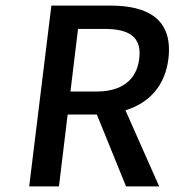

<svg xmlns="http://www.w3.org/2000/svg" viewBox="-20 -669 622 684"><path d="M352 -566C438 -566 486 -539 476 -460C467 -383 412 -343 325 -343H231L258 -566ZM427 -276 433 -278C511 -304 568 -362 580 -460C597 -602 504 -649 375 -649H163L84 -5H190L221 -261H325L429 -5H547Z"/></svg>

Font: Falling Sky
Style: LightObl
Weight: 400
Designer: Paul D. Hunt
Foundry: Adobe Systems Incorporated
Version: Version 1.02